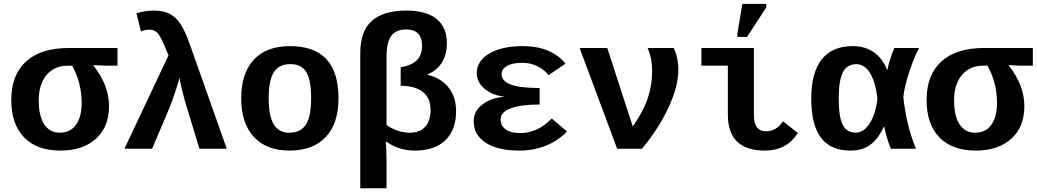

<svg xmlns="http://www.w3.org/2000/svg" viewBox="-20 -780 5441 1007"><path d="M551.8 -223.6Q551.8 -114.7 483.4 -52.5Q415 9.8 296.9 9.8Q173.8 9.8 106.4 -59.3Q39.1 -128.4 39.1 -255.9Q39.1 -386.7 116.5 -457.5Q193.8 -528.3 341.3 -528.3H596.2V-435.5H530.3L469.7 -438.5V-436.5Q512.7 -381.3 532.2 -329.1Q551.8 -276.9 551.8 -223.6ZM408.2 -240.2Q408.2 -345.7 358.4 -435.5H332Q289.1 -435.5 254.9 -413.8Q220.7 -392.1 201.9 -351.3Q183.1 -310.5 183.1 -255.9Q183.1 -170.4 212.4 -127.2Q241.7 -84 293.5 -84Q349.1 -84 378.7 -125.7Q408.2 -167.5 408.2 -240.2Z M1169.4 0H1025.9L957.5 -225.1Q944.8 -267.1 934.8 -308.3Q924.8 -349.6 921.4 -370.6Q914.1 -342.3 896.2 -289.6Q878.4 -236.8 866.7 -209.5L777.8 0H632.8L864.3 -491.2L858.4 -502.4Q828.1 -579.6 810.3 -602.1Q792.5 -624.5 764.6 -624.5Q741.2 -624.5 719.2 -615.2L695.8 -710Q737.3 -724.6 787.1 -724.6Q836.9 -724.6 869.9 -707.5Q902.8 -690.4 927.2 -653.3Q951.7 -616.2 977.1 -543Z M1755.4 -264.6Q1755.4 -133.3 1689 -61.8Q1622.6 9.8 1498 9.8Q1377.9 9.8 1311.5 -61.8Q1245.1 -133.3 1245.1 -264.6Q1245.1 -395.5 1311 -466.8Q1377 -538.1 1501 -538.1Q1755.4 -538.1 1755.4 -264.6ZM1611.8 -264.6Q1611.8 -358.4 1586.9 -401.1Q1562 -443.8 1502.9 -443.8Q1442.4 -443.8 1415.8 -400.9Q1389.2 -357.9 1389.2 -264.6Q1389.2 -170.4 1416.3 -127.2Q1443.4 -84 1496.6 -84Q1557.1 -84 1584.5 -126.7Q1611.8 -169.4 1611.8 -264.6Z M2372.1 -197.8Q2372.1 -98.6 2315.9 -44.4Q2259.8 9.8 2155.8 9.8Q2072.8 9.8 2007.8 -36.1H2003.4Q2007.3 8.3 2007.3 62.5V207.5H1869.6V-501.5Q1869.6 -617.2 1930.4 -670.9Q1991.2 -724.6 2111.8 -724.6Q2214.8 -724.6 2269.3 -680.9Q2323.7 -637.2 2323.7 -554.2Q2323.7 -432.6 2219.7 -388.2Q2264.6 -378.9 2299.3 -353.3Q2334 -327.6 2353 -288.6Q2372.1 -249.5 2372.1 -197.8ZM2238.3 -204.6Q2238.3 -265.6 2197.5 -297.9Q2156.7 -330.1 2081.5 -330.1V-426.8Q2140.1 -437.5 2167 -465.1Q2193.8 -492.7 2193.8 -541.5Q2193.8 -582 2172.9 -603.8Q2151.9 -625.5 2111.3 -625.5Q2056.2 -625.5 2031.7 -591.8Q2007.3 -558.1 2007.3 -483.9V-124.5Q2030.3 -106.9 2063.5 -95.5Q2096.7 -84 2128.4 -84Q2182.6 -84 2210.4 -115.5Q2238.3 -147 2238.3 -204.6Z M2708 -82Q2799.8 -82 2874 -158.7L2953.6 -90.3Q2904.8 -40 2840.6 -15.1Q2776.4 9.8 2703.6 9.8Q2591.3 9.8 2527.8 -31.2Q2464.4 -72.3 2464.4 -145Q2464.4 -196.8 2510 -231.9Q2555.7 -267.1 2624.5 -272.5V-273.4Q2562 -279.8 2521.2 -314.7Q2480.5 -349.6 2480.5 -396.5Q2480.5 -460 2545.9 -499Q2611.3 -538.1 2721.2 -538.1Q2871.6 -538.1 2945.8 -445.8L2856.9 -385.7Q2834 -416 2797.1 -433.3Q2760.3 -450.7 2719.2 -450.7Q2667.5 -450.7 2639.2 -434.3Q2610.8 -418 2610.8 -391.1Q2610.8 -355 2658.7 -336.7Q2706.5 -318.4 2810.1 -318.4V-231.9Q2712.4 -231.9 2658.9 -211.9Q2605.5 -191.9 2605.5 -153.3Q2605.5 -119.6 2633.1 -100.8Q2660.6 -82 2708 -82Z M3537.6 -413.1Q3537.6 -325.7 3485.4 -214.4Q3433.1 -103 3347.2 0H3216.8L3020 -528.3H3165L3298.8 -116.7Q3353 -193.8 3376.7 -262.7Q3400.4 -331.5 3400.4 -408.7Q3400.4 -474.6 3376.5 -528.3H3513.2Q3537.6 -480.5 3537.6 -413.1Z M3992.2 9.8Q3896.5 9.8 3846.9 -36.4Q3797.4 -82.5 3797.4 -180.2V-435.5H3658.7V-528.3H3934.1V-174.8Q3934.1 -91.3 3998 -91.3Q4051.3 -91.3 4086.9 -144L4164.6 -82Q4105 9.8 3992.2 9.8ZM3847.2 -586.4V-602.5L3873.5 -759.8H3999V-741.7L3898.4 -586.4Z M4615.7 -115.7Q4585.4 -49.8 4543.5 -20Q4501.5 9.8 4440.4 9.8Q4336.9 9.8 4285.9 -57.4Q4234.9 -124.5 4234.9 -261.7Q4234.9 -400.4 4290.3 -469.2Q4345.7 -538.1 4453.1 -538.1Q4517.1 -538.1 4563.2 -505.6Q4609.4 -473.1 4632.8 -413.6H4634.3Q4646.5 -474.1 4670.9 -528.3H4800.3Q4775.9 -483.9 4749.8 -405.8Q4723.6 -327.6 4717.8 -271.5Q4733.4 -120.6 4784.2 0H4652.3Q4628.4 -58.6 4617.7 -115.7ZM4378.9 -263.2Q4378.9 -167.5 4399.7 -126Q4420.4 -84.5 4467.3 -84.5Q4510.7 -84.5 4542 -133.8Q4573.2 -183.1 4582 -264.6Q4571.3 -351.6 4542.7 -397.5Q4514.2 -443.4 4471.2 -443.4Q4421.4 -443.4 4400.1 -399.9Q4378.9 -356.4 4378.9 -263.2Z M5352.5 -223.6Q5352.5 -114.7 5284.2 -52.5Q5215.8 9.8 5097.7 9.8Q4974.6 9.8 4907.2 -59.3Q4839.8 -128.4 4839.8 -255.9Q4839.8 -386.7 4917.2 -457.5Q4994.6 -528.3 5142.1 -528.3H5397V-435.5H5331.1L5270.5 -438.5V-436.5Q5313.5 -381.3 5333 -329.1Q5352.5 -276.9 5352.5 -223.6ZM5209 -240.2Q5209 -345.7 5159.2 -435.5H5132.8Q5089.8 -435.5 5055.7 -413.8Q5021.5 -392.1 5002.7 -351.3Q4983.9 -310.5 4983.9 -255.9Q4983.9 -170.4 5013.2 -127.2Q5042.5 -84 5094.2 -84Q5149.9 -84 5179.4 -125.7Q5209 -167.5 5209 -240.2Z"/></svg>

Font: Cousine
Style: Bold
Weight: 700
Monospace: yes
Designer: Steve Matteson
Foundry: Ascender Corporation
Version: Version 1.20